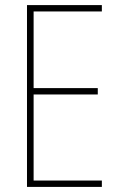

<svg xmlns="http://www.w3.org/2000/svg" viewBox="-20 -734 472 754"><path d="M380 0V-25H112V-363H364V-388H112V-689H380V-714H86V0Z"/></svg>

Font: Noto Sans Thai Looped Condensed Thin
Style: Regular
Weight: 100
Width: 3
Designer: Sasikarn Vongin, Ben Mitchell
Foundry: The Fontpad Ltd
Version: Version 1.001